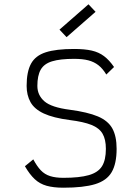

<svg xmlns="http://www.w3.org/2000/svg" viewBox="-20 -860 640 894"><path d="M275 14Q229 14 197 5Q165 -4 141.5 -26Q118 -48 96 -86L135 -118Q152 -86 170 -67Q188 -48 213.5 -40Q239 -32 275 -32Q350 -32 393.5 -44.5Q437 -57 455 -86Q473 -115 473 -167Q473 -211 457.5 -237.5Q442 -264 405.5 -278.5Q369 -293 305 -301Q228 -311 184 -331.5Q140 -352 122 -384.5Q104 -417 104 -460Q104 -526 124.5 -563.5Q145 -601 193 -616.5Q241 -632 325 -632Q374 -632 407 -624.5Q440 -617 464.5 -598.5Q489 -580 511 -548L475 -513Q458 -541 438 -556.5Q418 -572 391.5 -579Q365 -586 325 -586Q260 -586 222.5 -574.5Q185 -563 169.5 -535.5Q154 -508 154 -460Q154 -417 186.5 -388.5Q219 -360 305 -349Q388 -338 435.5 -318Q483 -298 503 -262Q523 -226 523 -167Q523 -98 500 -58.5Q477 -19 423 -2.5Q369 14 275 14ZM290 -687 257 -722 392 -840 425 -805Z"/></svg>

Font: Victor Mono Thin
Style: Regular
Weight: 100
Monospace: yes
Designer: Rune Bjørnerås
Version: Version 1.561;gftools[0.9.30]